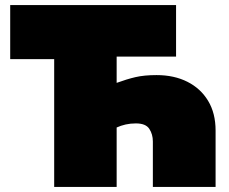

<svg xmlns="http://www.w3.org/2000/svg" viewBox="-20 -733 898 753"><path d="M192.5 0V-501H20V-713H670.5V-511H437.5V-408Q477 -422.5 511.2 -430.5Q545.5 -438.5 594 -438.5Q663 -438.5 715 -412.2Q767 -386 796.2 -337.5Q825.5 -289 825.5 -221V0H579.5V-178Q579.5 -206.5 565.5 -227.8Q551.5 -249 513 -249Q491.5 -249 472.8 -244.8Q454 -240.5 437.5 -233V0Z"/></svg>

Font: Commissioner Black
Style: Regular
Weight: 900
Designer: Kostas Bartsokas
Foundry: Kostas Bartsokas
Version: Version 1.000; ttfautohint (v1.8.3)